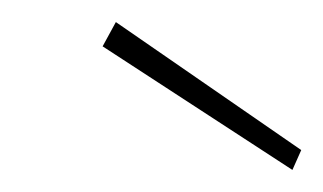

<svg xmlns="http://www.w3.org/2000/svg" viewBox="-20 -709 293 174"><path d="M245 -555 73 -667 85 -689 253 -573Z"/></svg>

Font: DM Sans 12pt Thin
Style: Italic
Weight: 250
Italic angle: -10°
Version: Version 4.004;gftools[0.9.30]